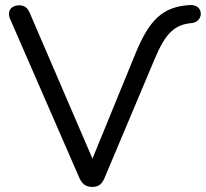

<svg xmlns="http://www.w3.org/2000/svg" viewBox="-20 -733 815 760"><path d="M345 7C371 7 384 -5 394 -29L592 -499C634 -599 669 -636 741 -642C787 -648 788 -716 732 -713C624 -707 571 -654 517 -523L346 -105L99 -679C90 -701 79 -712 55 -712C26 -712 6 -690 20 -658L294 -29C305 -5 320 7 345 7Z"/></svg>

Font: SN Pro Book
Style: Regular
Weight: 350
Designer: Tobias Whetton
Foundry: Supernotes
Version: Version 1.003;Glyphs 3.3 (3324)